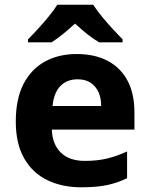

<svg xmlns="http://www.w3.org/2000/svg" viewBox="-20 -786 637 816"><path d="M306 -556.4Q382.4 -556.4 437.3 -527.6Q492.3 -498.8 521.9 -443.4Q551.4 -388 551.4 -307.7V-235.1H200.3Q202.3 -173.4 238.3 -137.8Q274.2 -102.2 340.8 -102.2Q392.4 -102.2 434 -112Q475.7 -121.8 520.1 -142.3V-28.7Q479.7 -8.8 435.1 0.6Q390.6 10 325.2 10Q244.3 10 181.6 -20.1Q118.8 -50.2 82.9 -112.6Q47.1 -175 47.1 -269.5Q47.1 -364.8 79.6 -428.4Q112.2 -492 170.6 -524.2Q228.9 -556.4 306 -556.4ZM309.9 -449Q264.6 -449 236.6 -420.4Q208.7 -391.8 203.5 -335.6H410Q410 -368.8 398.8 -394Q387.5 -419.1 365.4 -434.1Q343.3 -449 309.9 -449ZM376 -766Q390.4 -743.4 412.9 -715.9Q435.4 -688.4 459.3 -662.5Q483.2 -636.6 501 -618.8V-606H401.2Q375.2 -621.4 350.2 -641.5Q325.3 -661.7 298.9 -685.6Q272.5 -661.7 248.8 -642.3Q225.2 -623 199.2 -606H98.9V-618.8Q117.9 -637.6 141.4 -663.3Q164.9 -689 187.2 -716.2Q209.5 -743.4 223.7 -766Z"/></svg>

Font: Noto Sans Khmer
Style: Regular
Weight: 400
Designer: Danh Hong and the Monotype Design Team
Foundry: Monotype Imaging Inc.
Version: Version 2.003